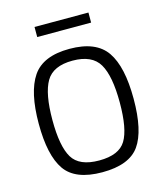

<svg xmlns="http://www.w3.org/2000/svg" viewBox="-127 -965 914 1070"><g transform="rotate(-15 330.0 -430.0)"><path d="M136 -343Q136 -191 176 -124.5Q216 -58 330.5 -58Q445 -58 484.5 -123Q524 -188 524 -341Q524 -494 483 -564Q442 -634 329.5 -634Q217 -634 176.5 -564.5Q136 -495 136 -343ZM604 -341Q604 -156 545 -73Q486 10 330.5 10Q175 10 116 -75Q57 -160 57 -342.5Q57 -525 117 -613.5Q177 -702 330 -702Q483 -702 543.5 -614Q604 -526 604 -341ZM174 -812V-870H485V-812Z"/></g></svg>

Font: Titillium Web
Style: Regular
Weight: 400
Version: Version 1.002;PS 57.000;hotconv 1.0.70;makeotf.lib2.5.55311